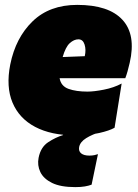

<svg xmlns="http://www.w3.org/2000/svg" viewBox="-20 -538 566 786"><path d="M286 16Q189.5 16 124 -18.5Q58.5 -53 31.2 -118Q4 -183 22 -274Q44 -383.5 113.5 -450.8Q183 -518 296 -518Q425 -518 481.2 -457Q537.5 -396 511 -281Q502.5 -243 493 -218H224Q229.5 -185.5 260.5 -174.2Q291.5 -163 338 -163Q365 -163 405.5 -171Q446 -179 478 -196L449 -15Q428 -3 386 6.5Q344 16 286 16ZM301 -377Q283 -377 265.8 -361.5Q248.5 -346 236.5 -304.5L327 -308Q333 -334.5 326.2 -355.8Q319.5 -377 301 -377ZM288 228Q228 228 193 210.8Q158 193.5 145 166Q132 138.5 138 108Q146.5 64.5 177.2 44.2Q208 24 238 15L247 -27L361 -41L397 0Q357.5 12 332.8 27.5Q308 43 304 64Q301 80.5 312.2 89.8Q323.5 99 346 99Q357.5 99 366.8 97Q376 95 381 93L355 218Q343 222.5 327.2 225.2Q311.5 228 288 228Z"/></svg>

Font: Commissioner Black
Style: Italic
Weight: 900
Italic angle: -12°
Designer: Kostas Bartsokas
Foundry: Kostas Bartsokas
Version: Version 1.000; ttfautohint (v1.8.3)